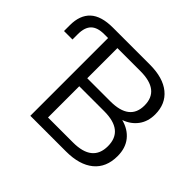

<svg xmlns="http://www.w3.org/2000/svg" viewBox="-160 -913 1121 1121"><g transform="rotate(45 400.0 -352.5)"><path d="M211 0V-642H179Q123 -642 96.5 -615.5Q70 -589 70 -533V-489H0V-537Q0 -620 46 -662.5Q92 -705 188 -705H493Q602 -705 661.5 -656.5Q721 -608 721 -521Q721 -463 691 -422Q661 -381 608 -362Q669 -346 703.5 -303Q738 -260 738 -194Q738 -100 677 -50Q616 0 505 0ZM291 -390H481Q640 -390 640 -514Q640 -639 481 -639H291ZM291 -66H497Q657 -66 657 -195Q657 -324 497 -324H291Z"/></g></svg>

Font: Nunito Sans
Style: Regular
Weight: 400
Designer: Vernon Adams
Foundry: Vernon Adams
Version: Version 3.101; ttfautohint (v1.8.4.7-5d5b);gftools[0.9.27]